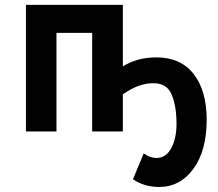

<svg xmlns="http://www.w3.org/2000/svg" viewBox="-20 -532 883 777"><path d="M477.1 -149.9V0H353V-398.9H208.5V0H85V-512.2H477.1V-263.2Q535.2 -299.8 613.3 -299.8Q711.4 -299.8 763.9 -232.2Q816.4 -164.6 816.4 -47.4Q816.4 77.6 762.7 151.1Q709 224.6 624 224.6Q563.5 224.6 518.1 193.4L561.5 88.9Q588.4 107.4 613.3 107.4Q651.4 107.4 672.9 67.9Q694.3 28.3 694.3 -31.2Q694.3 -102.1 675 -148.7Q655.8 -195.3 600.6 -195.3Q540 -195.3 477.1 -149.9Z"/></svg>

Font: Cadman
Style: Bold
Weight: 700
Designer: Paul James MIller
Foundry: High-Logic / Made with FontCreator
Version: Version 2.114;March 28, 2021;FontCreator 13.0.0.2683 64-bit